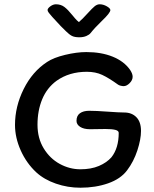

<svg xmlns="http://www.w3.org/2000/svg" viewBox="-20 -876 721 896"><path d="M288 -730Q271 -745 224 -797Q214 -808 208 -816Q202 -824 202 -829Q202 -837 215 -846.5Q228 -856 241 -856Q264 -856 280.5 -843.5Q297 -831 317 -806Q321 -801 330 -790.5Q339 -780 348 -773Q362 -784 391 -816Q410 -837 421.5 -846.5Q433 -856 445 -856Q462 -856 478.5 -846.5Q495 -837 495 -829Q495 -816 455 -778Q421 -745 403 -722Q397 -714 383 -708Q369 -702 350 -702Q328 -702 315.5 -708.5Q303 -715 288 -730ZM385 -541Q303 -541 244 -499Q199 -466 177 -413Q155 -360 155 -294Q155 -231 184 -183.5Q213 -136 259 -111Q305 -86 355 -86Q405 -86 441.5 -101.5Q478 -117 500 -142Q534 -185 534 -256Q534 -266 518 -270Q502 -274 472 -274L400 -273Q371 -273 354 -284Q337 -295 337 -312Q337 -336 353 -347.5Q369 -359 396 -359Q428 -359 482 -355Q536 -351 560 -351Q595 -351 616.5 -329Q638 -307 638 -265Q638 -226 621 -174Q604 -122 573 -81Q543 -41 484.5 -20.5Q426 0 355 0Q296 0 241 -19Q186 -38 149 -72Q103 -115 76.5 -174.5Q50 -234 50 -293Q50 -379 90.5 -460.5Q131 -542 200 -587Q230 -607 284 -620Q338 -633 383 -633Q453 -633 506 -611.5Q559 -590 587 -550Q599 -532 599 -518Q599 -502 585 -488Q571 -474 557 -474Q551 -474 543 -476Q535 -478 531 -481Q488 -512 457 -526.5Q426 -541 385 -541Z"/></svg>

Font: Itim
Style: Regular
Weight: 400
Designer: Suppakit Chalermlarp
Version: Version 1.002g